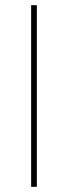

<svg xmlns="http://www.w3.org/2000/svg" viewBox="-20 -720 262 740"><path d="M100 0V-700H122V0Z"/></svg>

Font: Mach Thin
Style: Regular
Weight: 250
Version: Version 1.002